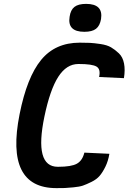

<svg xmlns="http://www.w3.org/2000/svg" viewBox="-20 -970 663 990"><path d="M415 -806Q326 -806 339 -884Q344 -919 364 -934.5Q384 -950 424 -950Q513 -950 501 -872Q495 -837 475 -821.5Q455 -806 415 -806ZM271 0Q5 0 81 -381Q119 -572 192 -661Q265 -750 391 -750Q423 -750 443.5 -749Q464 -748 498 -743Q532 -738 552.5 -726Q573 -714 593 -695Q613 -676 619.5 -643Q626 -610 619 -567L491 -573Q500 -613 478 -626.5Q456 -640 386 -640H384Q323 -640 280.5 -574Q238 -508 209 -369Q155 -110 278 -110H280Q348 -110 376.5 -126Q405 -142 415 -183L544 -177Q538 -140 523.5 -110.5Q509 -81 493.5 -63Q478 -45 451.5 -32Q425 -19 407.5 -13Q390 -7 358.5 -4Q327 -1 313.5 -0.5Q300 0 271 0Z"/></svg>

Font: Hermit
Style: Bold Italic
Weight: 700
Italic angle: -10°
Designer: Pablo Caro
Version: Version 2.000;PS 002.000;hotconv 1.0.88;makeotf.lib2.5.64775